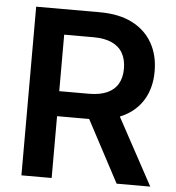

<svg xmlns="http://www.w3.org/2000/svg" viewBox="-52 -777 755 825"><g transform="rotate(5 325.5 -364.0)"><path d="M70.8 0V-727.5H345.2Q428.2 -727.5 485.4 -698.5Q542.5 -669.4 572.3 -616.9Q602.1 -564.5 602.1 -494.6Q602.1 -424.8 571.8 -373.5Q541.5 -322.3 483.6 -294.4Q425.8 -266.6 341.8 -266.6H147V-374.5H328.1Q376.5 -374.5 407.7 -388.7Q439 -402.8 454.3 -429.7Q469.7 -456.5 469.7 -494.6Q469.7 -533.7 454.3 -561.3Q439 -588.9 407.5 -603.5Q376 -618.2 327.1 -618.2H201.2V0ZM481.4 0 306.2 -329.6H447.8L626.5 0Z"/></g></svg>

Font: Inter 17pt SemiBold
Style: Regular
Weight: 600
Version: Version 4.001;git-66647c0bb